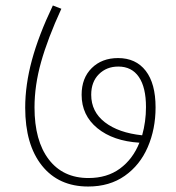

<svg xmlns="http://www.w3.org/2000/svg" viewBox="-20 -688 641 701"><path d="M548 -296Q548 -217 519.5 -151Q491 -85 435.5 -46Q380 -7 302 -7Q194 -7 133 -83.5Q72 -160 72 -295Q72 -378 96.5 -468.5Q121 -559 173 -668L204 -656Q154 -547 130 -461.5Q106 -376 106 -296Q106 -174 158 -106Q210 -38 303 -38Q371 -38 418 -72.5Q465 -107 489 -167Q393 -173 335.5 -220Q278 -267 278 -342Q278 -403 315 -439.5Q352 -476 411 -476Q476 -476 512 -429.5Q548 -383 548 -296ZM499 -194Q513 -244 513 -297Q513 -369 487 -407Q461 -445 412 -445Q369 -445 341 -417Q313 -389 313 -342Q313 -280 363 -241.5Q413 -203 499 -194Z"/></svg>

Font: FiraGO UltraLight
Style: Regular
Weight: 200
Designer: bBox Type
Foundry: bBox Type GmbH
Version: Version 1.001